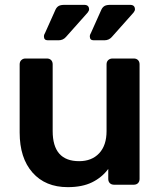

<svg xmlns="http://www.w3.org/2000/svg" viewBox="-20 -761 661 791"><path d="M366 -595Q350 -595 350 -611Q350 -615 351.5 -619Q353 -623 355 -626L398 -722Q403 -732 411 -736.5Q419 -741 435 -741H516Q536 -741 536 -722Q536 -717 530 -709L441 -609Q429 -595 410 -595ZM177 -595Q161 -595 161 -611Q161 -615 162.5 -619Q164 -623 166 -626L209 -722Q214 -732 222 -736.5Q230 -741 246 -741H327Q347 -741 347 -722Q347 -717 341 -709L252 -609Q240 -595 221 -595ZM259 10Q167 10 114 -50Q61 -110 61 -215V-496Q61 -507 68 -513.5Q75 -520 85 -520H173Q184 -520 190.5 -513.5Q197 -507 197 -496V-221Q197 -97 306 -97Q358 -97 388.5 -129.5Q419 -162 419 -221V-496Q419 -507 426 -513.5Q433 -520 444 -520H531Q542 -520 548.5 -513.5Q555 -507 555 -496V-24Q555 -13 548.5 -6.5Q542 0 531 0H450Q439 0 432.5 -6.5Q426 -13 426 -24V-65Q400 -30 359.5 -10Q319 10 259 10Z"/></svg>

Font: Fz Rubik Med
Style: Regular
Weight: 500
Designer: Hubert and Fischer
Foundry: Hubert and Fischer
Version: Vit hóa bi FontZin.com